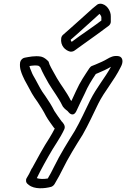

<svg xmlns="http://www.w3.org/2000/svg" viewBox="-20 -840 682 1038"><path d="M89 -504C84 -473 95 -448 103 -429C109 -415 117 -399 127 -382C146 -346 157 -324 183 -289C200 -263 215 -240 229 -212C241 -190 261 -165 271 -150L276 -145C267 -127 258 -112 246 -92C217 -48 180 20 153 70C153 70 151 71 151 72C141 94 133 109 124 123C118 133 120 148 130 155L136 160C166 184 220 180 257 170C263 168 271 162 275 155L283 141C293 124 305 103 317 78C348 14 390 -53 427 -112C459 -168 484 -224 511 -279C545 -348 595 -401 633 -478C649 -507 643 -531 623 -536C595 -542 573 -529 561 -522C541 -510 520 -501 496 -491L476 -483C471 -481 467 -476 463 -471C437 -431 414 -399 391 -348C382 -328 374 -312 366 -294L361 -300C341 -341 308 -382 288 -417C278 -436 255 -474 248 -491L244 -503C243 -506 242 -509 239 -511C235 -514 225 -527 205 -533C204 -533 203 -534 202 -534C168 -540 136 -532 113 -528C102 -526 92 -516 89 -504ZM139 -483C156 -486 173 -487 186 -485C194 -482 194 -479 198 -476C209 -449 231 -410 243 -389C267 -349 298 -309 316 -271C320 -260 334 -248 345 -240L352 -232C352 -232 377 -201 395 -244C408 -274 420 -296 437 -332C456 -376 474 -404 498 -440L510 -445C534 -455 558 -466 580 -479C547 -418 503 -369 467 -297C440 -242 413 -182 384 -132C348 -74 305 -6 272 62C260 86 250 106 241 120C241 122 239 123 238 125C216 129 192 128 179 123C184 112 191 99 197 87C224 36 259 -27 287 -69C302 -93 315 -114 328 -142C336 -161 319 -178 313 -184C301 -201 283 -225 274 -240C259 -270 244 -293 225 -321C200 -354 193 -372 172 -410C162 -427 154 -441 150 -453C145 -464 141 -475 139 -483ZM311 -634C305 -592 334 -567 359 -561C365 -560 375 -561 382 -566L432 -602C485 -640 518 -663 567 -700C574 -705 579 -714 579 -722V-751C580 -781 556 -820 521 -820C516 -820 509 -818 503 -813L480 -794C437 -756 410 -730 363 -689L321 -652C316 -648 312 -641 311 -634ZM362 -625 394 -653C443 -696 473 -725 518 -765C525 -758 528 -749 528 -748V-746V-729C486 -697 455 -677 406 -642L368 -614C364 -617 363 -621 362 -625Z"/></svg>

Font: Hussar Pisanka
Style: OutKur
Weight: 400
Designer: Robert Jablonski
Foundry: Cannot Into Space Fonts
Version: Version 1.070